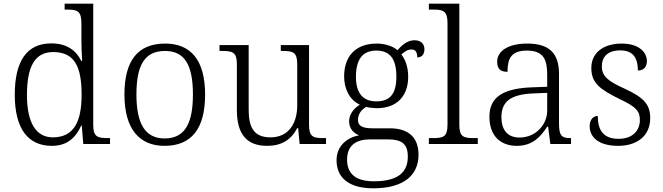

<svg xmlns="http://www.w3.org/2000/svg" viewBox="-20 -780 3590 1040"><path d="M261 10C344 10 390 -34 420 -100H423L431 0H576V-32H565C508 -32 485 -39 485 -103V-760H330V-728H346C397 -728 421 -721 421 -655V-557C421 -526 423 -485 425 -450H420C392 -508 340 -545 258 -545C127 -545 60 -452 60 -267C60 -81 133 10 261 10ZM268 -36C176 -35 126 -114 126 -265C126 -415 166 -498 268 -498C385 -498 422 -418 422 -266C422 -118 378 -37 268 -36Z M871 10C1015 10 1091 -80 1091 -268C1091 -457 1011 -544 875 -544C729 -544 654 -455 654 -268C654 -80 736 10 871 10ZM872 -30C763 -30 719 -115 719 -268C719 -425 762 -504 874 -504C981 -504 1025 -427 1025 -268C1025 -118 985 -30 872 -30Z M1427 10C1503 10 1556 -21 1590 -86H1595L1603 0H1746V-32H1729C1678 -32 1654 -39 1654 -102V-536H1501V-504H1511C1568 -504 1590 -497 1590 -431V-210C1590 -112 1544 -36 1445 -36C1351 -36 1327 -96 1327 -186V-536H1169V-504H1183C1240 -504 1263 -497 1263 -433V-185C1263 -50 1319 10 1427 10Z M2002 240C2167 240 2247 169 2247 58C2247 -30 2199 -85 2091 -85H1998C1945 -85 1919 -97 1919 -130C1919 -164 1939 -186 1963 -201C1975 -197 2005 -194 2021 -194C2135 -194 2191 -265 2191 -364C2191 -419 2175 -458 2154 -485C2173 -501 2187 -512 2210 -512C2233 -512 2240 -494 2240 -469C2267 -469 2279 -488 2279 -514C2279 -540 2262 -562 2225 -562C2183 -562 2151 -529 2133 -508C2111 -528 2069 -544 2021 -544C1904 -544 1844 -473 1844 -366C1844 -302 1871 -240 1929 -213C1897 -193 1871 -162 1871 -123C1871 -82 1897 -58 1925 -47C1863 -36 1803 8 1803 88C1803 183 1870 240 2002 240ZM2018 -231C1948 -231 1908 -273 1908 -364C1908 -462 1947 -506 2018 -506C2091 -506 2127 -463 2127 -365C2127 -269 2091 -231 2018 -231ZM2005 202C1893 202 1860 149 1860 85C1860 0 1918 -25 1985 -25H2080C2151 -25 2189 -5 2189 68C2189 150 2140 202 2005 202Z M2303 0H2568V-32H2547C2490 -32 2468 -39 2468 -105V-760H2303V-728H2329C2380 -728 2404 -721 2404 -655V-105C2404 -39 2382 -32 2324 -32H2303Z M2779 10C2869 10 2911 -44 2944 -94H2949L2961 0H3073V-32H3069C3020 -32 3008 -48 3008 -112V-379C3008 -491 2956 -544 2836 -544C2730 -544 2673 -502 2673 -446C2673 -406 2692 -391 2729 -391C2729 -460 2747 -506 2834 -506C2930 -506 2944 -450 2944 -372V-310L2861 -307C2705 -301 2631 -254 2631 -148C2631 -40 2695 10 2779 10ZM2794 -35C2726 -35 2696 -80 2696 -145C2696 -224 2738 -269 2870 -274L2944 -277V-181C2944 -105 2882 -35 2794 -35Z M3328 10C3432 10 3502 -45 3502 -140C3502 -213 3469 -251 3365 -299C3280 -338 3240 -363 3240 -420C3240 -471 3270 -507 3340 -507C3403 -507 3435 -474 3435 -398C3467 -398 3484 -418 3484 -449C3484 -497 3441 -544 3348 -544C3248 -544 3183 -494 3183 -412C3183 -332 3226 -298 3335 -244C3425 -202 3446 -179 3446 -130C3446 -72 3406 -28 3331 -28C3244 -28 3218 -80 3218 -152C3199 -152 3174 -138 3174 -96C3174 -37 3223 10 3328 10Z"/></svg>

Font: Noto Serif Telugu Light
Style: Regular
Weight: 300
Designer: Jelle Bosma - Monotype Design Team
Foundry: Monotype Imaging Inc.
Version: Version 2.005